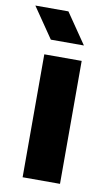

<svg xmlns="http://www.w3.org/2000/svg" viewBox="-95 -746 447 789"><g transform="rotate(10 128.5 -352.0)"><path d="M58 0V-513H214V0ZM74 -577 -13 -704H125L212 -577Z"/></g></svg>

Font: MuseoModerno
Style: Bold
Weight: 700
Designer: Pablo Cosgaya, Héctor Gatti, Marcela Romero, and the Authors of The MuseoModerno Project.
Foundry: Omnibus-Type Team
Version: Version 1.001